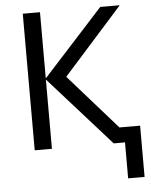

<svg xmlns="http://www.w3.org/2000/svg" viewBox="-60 -763 789 1000"><g transform="rotate(-5 335.0 -263.0)"><path d="M604 -714 294 -367 547 -80H655V188H569V0H510L187 -362V0H97V-714H187V-368L502 -714Z"/></g></svg>

Font: Noto Sans IKEA
Style: Regular
Weight: 400
Designer: Monotype Design Team
Foundry: Monotype Imaging Inc.
Version: Version 2.001